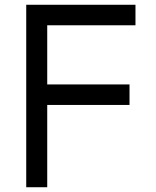

<svg xmlns="http://www.w3.org/2000/svg" viewBox="-20 -785 652 805"><path d="M90 -765H548V-679H178V-431H523V-345H178V0H90Z"/></svg>

Font: Application
Style: Regular
Weight: 400
Designer: Wei Huang
Foundry: Wei Huang
Version: Version 0.012